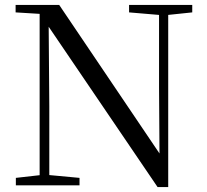

<svg xmlns="http://www.w3.org/2000/svg" viewBox="-20 -748 836 775"><path d="M44 0V-30L150 -42H172L301 -30V0ZM140 0V-705H176L179 -319V0ZM501 -698V-728H756V-698L651 -687H631ZM616 7 167 -654 165 -655 141 -692 43 -698V-728H219L641 -103L624 -97L622 -395V-728H659V7Z"/></svg>

Font: Noto Serif TC ExtraLight
Style: Regular
Weight: 400
Version: Version 2.002-H1;hotconv 1.1.0;makeotfexe 2.6.0